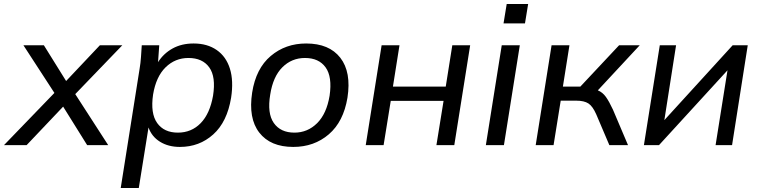

<svg xmlns="http://www.w3.org/2000/svg" viewBox="-52 -731 3825 967"><path d="M-32 0 222 -263 66 -503H169L281 -323L451 -503H564L327 -257L493 0H387L266 -194L82 0Z M556 216 651 -384Q656 -413 658 -443Q660 -473 662 -503H750L744 -418Q772 -462 817.5 -487Q863 -512 923 -512Q992 -512 1039.5 -479Q1087 -446 1106 -385Q1125 -324 1112 -239Q1092 -117 1022 -54Q952 9 854 9Q796 9 754 -17Q712 -43 696 -89L647 216ZM844 -63Q912 -63 958.5 -110.5Q1005 -158 1021 -249Q1036 -344 1002 -391.5Q968 -439 897 -439Q830 -439 782 -392Q734 -345 719 -255Q705 -160 739.5 -111.5Q774 -63 844 -63Z M1425 9Q1310 9 1254 -63Q1198 -135 1218 -265Q1237 -386 1311.5 -449Q1386 -512 1490 -512Q1606 -512 1662 -440Q1718 -368 1698 -239Q1678 -118 1604 -54.5Q1530 9 1425 9ZM1431 -63Q1497 -63 1545 -110.5Q1593 -158 1608 -249Q1622 -344 1588 -391.5Q1554 -439 1484 -439Q1417 -439 1370 -392Q1323 -345 1309 -255Q1293 -160 1327 -111.5Q1361 -63 1431 -63Z M1790 0 1870 -503H1960L1927 -295H2193L2226 -503H2316L2236 0H2146L2182 -223H1916L1880 0Z M2484 -613 2500 -711H2608L2592 -613ZM2395 0 2475 -503H2566L2486 0Z M2646 0 2726 -503H2816L2783 -295H2871L3066 -503H3170L2959 -276Q2983 -266 2999.5 -243Q3016 -220 3035 -179L3111 0H3017L2951 -155Q2933 -196 2911.5 -210Q2890 -224 2850 -224H2772L2736 0Z M3191 0 3271 -503H3353L3294 -126L3638 -503H3714L3635 0H3552L3612 -377L3267 0Z"/></svg>

Font: Mulish Medium
Style: Italic
Weight: 500
Italic angle: -9°
Designer: Vernon Adams
Foundry: Vernon Adams
Version: Version 3.603; ttfautohint (v1.8.3)